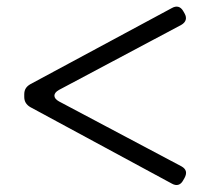

<svg xmlns="http://www.w3.org/2000/svg" viewBox="-20 -648 641 570"><path d="M52 -368V-360C52 -347 58 -337 70 -330L490 -103C504 -95 516 -98 524 -113L528 -120C536 -135 533 -146 519 -154L155 -347C137 -357 137 -371 155 -381L518 -574C532 -582 536 -594 528 -608L524 -615C516 -629 504 -632 490 -624L70 -398C58 -391 52 -382 52 -368Z"/></svg>

Font: 寒蝉锦书宋Pro Soft
Style: Regular
Weight: 700
Designer: 寒蝉锦书宋{Warren} 思源宋体{Ryoko NISHIZUKA 西塚涼子 (kana & ideographs); Frank Grießhammer (Latin, Greek & Cyrillic); Wenlong ZHANG 
Foundry: Adobe & ChillType
Version: Version 2.000;Glyphs 3.1.1 (3135)